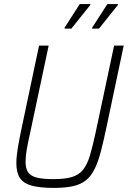

<svg xmlns="http://www.w3.org/2000/svg" viewBox="-20 -911 625 939"><path d="M244 8Q176 8 135.5 -3Q95 -14 77.5 -40.5Q60 -67 60 -112Q60 -145 67.5 -190Q75 -235 88 -295L171 -688H218L128 -264Q117 -216 111 -181Q105 -146 105 -120Q105 -87 117.5 -68.5Q130 -50 159.5 -42.5Q189 -35 240 -35Q297 -35 331 -45Q365 -55 385.5 -80Q406 -105 419.5 -149.5Q433 -194 448 -264L538 -688H585L502 -295Q487 -223 473.5 -171Q460 -119 442.5 -84Q425 -49 400 -29Q375 -9 337 -0.5Q299 8 244 8ZM430 -771 431 -776 505 -891H557L556 -886L464 -771ZM296 -771V-776L370 -891H422L421 -886L329 -771Z"/></svg>

Font: Saira SemiCondensed ExtraLight
Style: Italic
Weight: 250
Width: 4
Italic angle: -12°
Designer: Hector Gatti with collaboration of the Omnibus-Type team
Foundry: Omnibus-Type
Version: Version 1.101